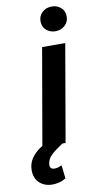

<svg xmlns="http://www.w3.org/2000/svg" viewBox="-168 -778 533 1030"><g transform="rotate(-10 98.0 -263.5)"><path d="M230 -528.3 138.7 0H12.2L104 -528.3ZM119.6 -664.1Q119.1 -694.8 139.9 -714.1Q160.6 -733.4 190.9 -733.9Q219.7 -734.4 241 -716.6Q262.2 -698.7 262.2 -668.5Q262.7 -638.2 241.7 -619.1Q220.7 -600.1 190.9 -599.6Q162.1 -599.1 141.1 -616.7Q120.1 -634.3 119.6 -664.1ZM54.7 -29.3 120.6 0.5Q104 12.2 84.5 25.6Q64.9 39.1 50 56.2Q35.2 73.2 32.7 96.2Q30.8 109.4 36.4 116.9Q42 124.5 55.7 125Q66.4 125.5 76.7 122.1Q86.9 118.7 96.7 114.7L105 187Q87.9 197.8 68.8 202.6Q49.8 207.5 30.3 207.5Q-12.7 207 -39.6 181.2Q-66.4 155.3 -65.9 111.8Q-65.4 76.2 -47.4 49.6Q-29.3 22.9 -1.7 3.7Q25.9 -15.6 54.7 -29.3Z"/></g></svg>

Font: Roboto SemiBold
Style: Italic
Weight: 600
Designer: Christian Robertson
Foundry: Google
Version: Version 3.009; 2024